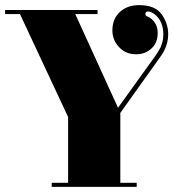

<svg xmlns="http://www.w3.org/2000/svg" viewBox="-60 -739 677 750"><path d="M234 -684 401 -318 547 -521Q548 -522 552 -528.5Q556 -535 558 -538Q560 -541 564 -548Q568 -555 569.5 -560Q571 -565 573.5 -572.5Q576 -580 577 -588Q578 -596 578 -605Q578 -652 549 -679Q532 -694 518 -694Q508 -694 508 -685Q508 -680 510 -678Q512 -676 517 -674Q522 -672 525 -670Q556 -649 556 -610Q556 -572 531.5 -549.5Q507 -527 472 -527Q431 -527 405 -555Q379 -583 379 -620Q379 -665 408 -692Q437 -719 483 -719Q546 -719 571.5 -683Q597 -647 597 -606Q597 -559 567 -518L410 -298V-25H474V-9H142V-25H206V-282L18 -684H-40V-700H321V-684Z"/></svg>

Font: Elsie Swash Caps Black
Style: Regular
Weight: 900
Designer: Alejandro Inler
Foundry: Alejandro Inler
Version: 1.001